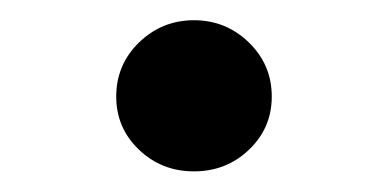

<svg xmlns="http://www.w3.org/2000/svg" viewBox="-20 -158 374 188"><path d="M93.8 -63.5Q93.8 -94.7 116.2 -116.5Q138.7 -138.2 169.9 -138.2Q201.2 -138.2 223.6 -116.5Q246.1 -94.7 246.1 -63.5Q246.1 -32.7 223.9 -11.5Q201.7 9.8 169.9 9.8Q138.2 9.8 116 -11.5Q93.8 -32.7 93.8 -63.5Z"/></svg>

Font: Arbutus Slab
Style: Regular
Weight: 400
Designer: Karolina Lach
Foundry: Karolina Lach
Version: Version 1.001; ttfautohint (v0.92) -l 10 -r 16 -G 200 -x 7 -